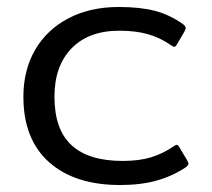

<svg xmlns="http://www.w3.org/2000/svg" viewBox="-20 -515 607 550"><path d="M47 -238Q47 -314 80.5 -372Q114 -430 176 -462.5Q238 -495 320 -495Q381 -495 423.5 -484Q466 -473 504 -446Q512 -440 512 -434Q512 -432 508 -424L488 -390Q484 -381 479 -381Q476 -381 469 -386Q439 -407 404 -417Q369 -427 322 -427Q234 -427 185 -376.5Q136 -326 136 -238Q136 -144 185 -99Q234 -54 331 -54Q379 -54 413 -64.5Q447 -75 476 -95Q483 -100 486 -100Q491 -100 495 -91L516 -56Q520 -48 520 -47Q520 -41 511 -35Q473 -10 428 2.5Q383 15 324 15Q194 15 120.5 -50.5Q47 -116 47 -238Z"/></svg>

Font: Mitr Light
Style: Regular
Weight: 300
Designer: Thanarat Vachiruckul
Foundry: Cadson Demak
Version: Version 1.002